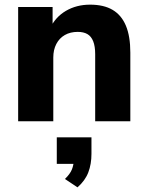

<svg xmlns="http://www.w3.org/2000/svg" viewBox="-20 -521 635 825"><path d="M58 0V-491H206V-399H195Q218 -448 263.5 -474.5Q309 -501 367 -501Q426 -501 464 -478.5Q502 -456 521 -410.5Q540 -365 540 -295V0H389V-288Q389 -322 380.5 -343.5Q372 -365 355.5 -374.5Q339 -384 314 -384Q282 -384 258.5 -370.5Q235 -357 222 -332Q209 -307 209 -274V0ZM313 284 259 248Q281 227 289 207Q297 187 297 165L328 183H224V69H373V140Q373 184 359.5 219.5Q346 255 313 284Z"/></svg>

Font: Nunito Sans 12pt ExtraBold
Style: Regular
Weight: 800
Designer: Vernon Adams
Foundry: Vernon Adams
Version: Version 3.101;gftools[0.9.27]